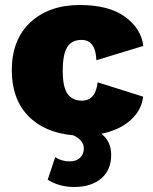

<svg xmlns="http://www.w3.org/2000/svg" viewBox="-20 -530 609 765"><path d="M306 -129Q361 -129 369 -202L550 -145Q545 -92 501 -52Q457 -12 384 3Q423 33 423 87Q423 147 383.5 181Q344 215 275 215Q216 215 170 186L200 96Q225 113 258 113Q283 113 298.5 99Q314 85 314 61Q314 29 272 9Q157 -1 92 -68.5Q27 -136 27 -250Q27 -372 101 -441Q175 -510 298 -510Q415 -510 479 -462.5Q543 -415 551 -347L364 -290Q361 -371 305 -371Q266 -371 248 -342.5Q230 -314 230 -248Q230 -182 249.5 -155.5Q269 -129 306 -129Z"/></svg>

Font: Elaine Sans ExtraBold
Style: Regular
Weight: 800
Designer: Wei Huang
Foundry: Wei Huang
Version: Version 2.001;December 24, 2019;FontCreator 12.0.0.2547 64-b